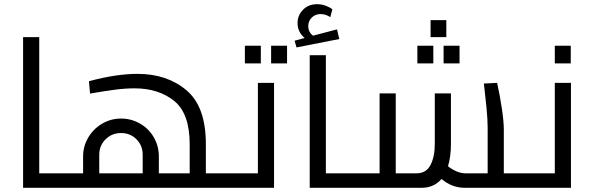

<svg xmlns="http://www.w3.org/2000/svg" viewBox="-20 -895 2821 915"><path d="M261 -69V0H90V-718H167V-69Z M1060 -69V0H261V-69H376V-149Q376 -198 400.5 -239.5Q425 -281 466.5 -305.5Q508 -330 557 -330Q605 -330 646.5 -306.5Q688 -283 712.5 -241.5Q737 -200 737 -149V-69H884V-207Q884 -355 809.5 -414.5Q735 -474 621 -474Q577 -474 527.5 -467.5Q478 -461 409 -449L404 -508Q534 -543 635 -543Q776 -543 868.5 -465Q961 -387 961 -209V-69ZM453 -158V-69H660V-158Q660 -201 630.5 -231Q601 -261 557 -261Q513 -261 483 -231Q453 -201 453 -158Z M1060 0ZM1286 -500V0H1060V-69H1209V-500ZM1147 -677H1223V-593H1147ZM1272 -677H1348V-593H1272Z M1384 0ZM1627 -69V0H1456V-632H1533V-69ZM1597 -709 1393 -669 1384 -701 1432 -714Q1398 -742 1398 -785Q1398 -822 1424 -848.5Q1450 -875 1491 -875Q1514 -875 1534 -867Q1554 -859 1564 -851L1554 -813Q1548 -818 1535.5 -823Q1523 -828 1508 -828Q1482 -828 1465.5 -811Q1449 -794 1449 -771Q1449 -742 1472 -725L1586 -755Z M1627 0ZM2475 -69V0H2195Q2134 0 2084 -42Q2048 0 1989 0H1627V-69H1789V-450H1866V-69H1965Q2011 -69 2031.5 -108.5Q2052 -148 2052 -208V-450H2129V-209Q2129 -148 2115 -103Q2130 -90 2153 -79.5Q2176 -69 2199 -69H2304V-286Q2304 -324 2298.5 -381.5Q2293 -439 2286 -497L2349 -500Q2362 -443 2371.5 -379Q2381 -315 2381 -278V-69ZM2032 -799H2107V-718H2032ZM1969 -677H2045V-593H1969ZM2094 -677H2170V-593H2094Z M2475 0ZM2701 -500V0H2475V-69H2624V-500ZM2624 -677H2700V-593H2624Z"/></svg>

Font: Cairo
Style: Regular
Weight: 400
Designer: Mohamed Gaber, the designers of Titillium
Foundry: Kief Type Foundry
Version: Version 2.009; ttfautohint (v1.5.33-1714) -l 8 -r 50 -G 200 